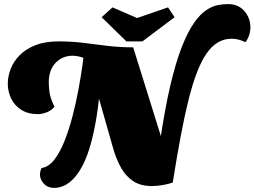

<svg xmlns="http://www.w3.org/2000/svg" viewBox="-20 -891 1242 937"><path d="M823 0 760 -193Q784 -358 811 -473Q838 -588 867.5 -662.5Q897 -737 927 -779.5Q957 -822 986.5 -841.5Q1016 -861 1042.5 -866Q1069 -871 1092 -871Q1144 -871 1173 -836.5Q1202 -802 1202 -758Q1202 -718 1178 -685Q1144 -702 1111 -702Q1075 -702 1045 -685Q1015 -668 989.5 -632Q964 -596 942 -539.5Q920 -483 900.5 -405.5Q881 -328 862 -227Q843 -126 823 0ZM244 26Q213 26 194 5.5Q175 -15 175 -39Q175 -55 183 -71Q217 -76 244.5 -111Q272 -146 294 -201Q316 -256 333 -320.5Q350 -385 362 -449.5Q374 -514 382 -569.5Q390 -625 394 -660L471 -507Q465 -407 452.5 -328.5Q440 -250 423.5 -190.5Q407 -131 386.5 -90Q366 -49 343 -23.5Q320 2 295 14Q270 26 244 26ZM166 -334Q116 -334 83 -355.5Q50 -377 34 -411Q18 -445 18 -482Q18 -518 32 -554.5Q46 -591 76 -621.5Q106 -652 153 -670.5Q200 -689 266 -689Q332 -689 390 -681.5Q448 -674 506.5 -667Q565 -660 630 -660L526 -544L389 -601L384 -610Q357 -619 334 -619Q285 -619 251.5 -584.5Q218 -550 218 -489Q218 -459 223 -432.5Q228 -406 246 -370Q230 -351 207 -342.5Q184 -334 166 -334ZM722 17Q666 17 630 -7Q594 -31 572 -70Q550 -109 536 -154L457 -431L373 -660H630L770 -211L823 0Q803 7 775 12Q747 17 722 17ZM597 -689 476 -807 529 -855 649 -803 800 -855 832 -807 675 -689Z"/></svg>

Font: Sansita Swashed Light Black
Style: Regular
Weight: 900
Version: Version 1.003